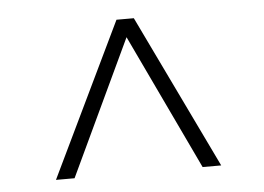

<svg xmlns="http://www.w3.org/2000/svg" viewBox="-37 -719 637 463"><g transform="rotate(-5 281.5 -488.0)"><path d="M260 -674H302L481 -302H436L280 -631H281L126 -302H81Z"/></g></svg>

Font: Murecho Thin Light
Style: Regular
Weight: 300
Version: Version 1.010